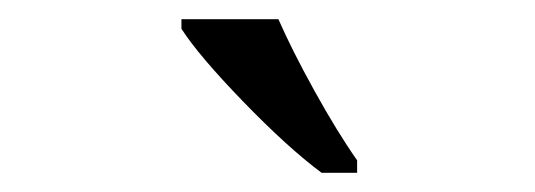

<svg xmlns="http://www.w3.org/2000/svg" viewBox="-20 -786 557 200"><path d="M169 -756V-766H270Q284 -734 307.5 -691.5Q331 -649 352 -619V-606H315Q280 -632 233.5 -680Q187 -728 169 -756Z"/></svg>

Font: Noto Serif Narrow
Style: Regular
Weight: 400
Width: 4
Designer: Monotype Design Team
Foundry: Monotype Imaging Inc.
Version: Version 1.001